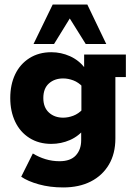

<svg xmlns="http://www.w3.org/2000/svg" viewBox="-20 -641 591 842"><path d="M257 181Q199 181 150.5 167.5Q102 154 73 134L124 32Q150 48 179.5 57Q209 66 241 66Q289 66 312.5 40.5Q336 15 336 -26V-67L354 -80Q326 -44 287 -27Q248 -10 205 -10Q150 -10 109 -36Q68 -62 46.5 -107.5Q25 -153 25 -211Q25 -270 46.5 -315Q68 -360 109 -386Q150 -412 205 -412Q248 -412 287 -394.5Q326 -377 354 -341L349 -330V-402H532V-303H486V-34Q486 33 457.5 81Q429 129 378 155Q327 181 257 181ZM257 -125Q279 -125 301.5 -133.5Q324 -142 343 -162L337 -119V-301L343 -260Q324 -280 301.5 -288.5Q279 -297 257 -297Q219 -297 194.5 -275Q170 -253 170 -211Q170 -170 194.5 -147.5Q219 -125 257 -125ZM127 -448 211 -621H363L446 -448H356L286 -560L217 -448Z"/></svg>

Font: Rokkitt SemiBold ExtraBold
Style: Regular
Weight: 800
Version: Version 3.103